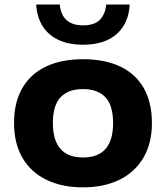

<svg xmlns="http://www.w3.org/2000/svg" viewBox="-20 -817 734 848"><path d="M42 -273.5Q42 -364 78.2 -427.2Q114.5 -490.5 182.8 -523Q251 -555.5 346.5 -555.5Q442.5 -555.5 510.8 -523.2Q579 -491 615 -427.8Q651 -364.5 651 -273.5Q651 -184 613.2 -120Q575.5 -56 507 -22.8Q438.5 10.5 346.5 10.5Q254.5 10.5 185.8 -22.5Q117 -55.5 79.5 -119.5Q42 -183.5 42 -273.5ZM479.5 -273Q479.5 -351.5 445.5 -387.5Q411.5 -423.5 346.5 -423.5Q281.5 -423.5 247.5 -387.5Q213.5 -351.5 213.5 -274Q213.5 -121.5 346.5 -121.5Q479.5 -121.5 479.5 -273ZM140 -797H244Q253 -705 347 -705Q396 -705 420.2 -728.8Q444.5 -752.5 449 -797H553Q548.5 -714 495.5 -666.8Q442.5 -619.5 347 -619.5Q282.5 -619.5 237.2 -641.2Q192 -663 167.5 -702.8Q143 -742.5 140 -797Z"/></svg>

Font: Encode Sans Expanded
Style: Bold
Weight: 700
Width: 7
Designer: Multiple Designers
Foundry: Impallari Type
Version: Version 2.000